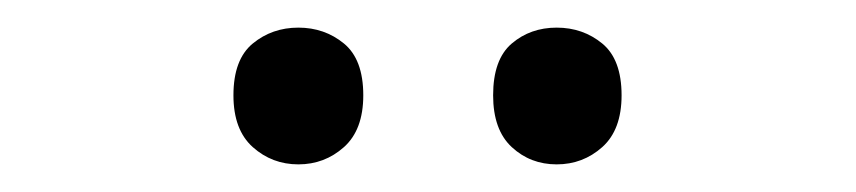

<svg xmlns="http://www.w3.org/2000/svg" viewBox="-20 -750 620 139"><path d="M149 -681Q149 -707 163 -718.5Q177 -730 196 -730Q215 -730 229 -718.5Q243 -707 243 -681Q243 -656 229 -643.5Q215 -631 196 -631Q177 -631 163 -643.5Q149 -656 149 -681ZM337 -681Q337 -707 350.5 -718.5Q364 -730 383 -730Q402 -730 416 -718.5Q430 -707 430 -681Q430 -656 416 -643.5Q402 -631 383 -631Q364 -631 350.5 -643.5Q337 -656 337 -681Z"/></svg>

Font: Noto Sans Pahawh Hmong
Style: Regular
Weight: 400
Designer: Monotype Design Team
Foundry: Monotype Imaging Inc.
Version: Version 2.001; ttfautohint (v1.8.4.7-5d5b)